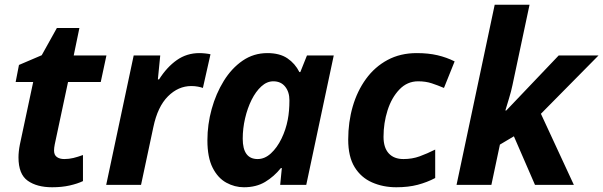

<svg xmlns="http://www.w3.org/2000/svg" viewBox="-20 -780 2545 810"><path d="M200 10Q136 10 97 -17.5Q58 -45 58 -116Q58 -141 64 -171L120 -434H46L60 -506L156 -547L220 -662H315L291 -546H429L405 -434H267L211 -171Q208 -156 208 -145Q208 -126 220 -117.5Q232 -109 251 -109Q271 -109 289.5 -113.5Q308 -118 330 -126V-16Q307 -5 274 2.5Q241 10 200 10Z M428 0 544 -546H656L646 -445H651Q684 -497 726 -526.5Q768 -556 821 -556Q833 -556 846.5 -554.5Q860 -553 868 -551L836 -409Q828 -412 815 -414.5Q802 -417 787 -417Q732 -417 688.5 -373.5Q645 -330 627 -244L575 0Z M1009 10Q970 10 934.5 -9.5Q899 -29 877 -72.5Q855 -116 855 -188Q855 -255 873 -320Q891 -385 924 -438.5Q957 -492 1003.5 -524Q1050 -556 1108 -556Q1160 -556 1192.5 -534Q1225 -512 1243 -476H1247L1275 -546H1388L1272 0H1162L1169 -71H1165Q1136 -35 1098.5 -12.5Q1061 10 1009 10ZM1067 -109Q1097 -109 1123 -133Q1149 -157 1167.5 -195Q1186 -233 1194 -275Q1201 -311 1201 -357Q1201 -392 1183 -414.5Q1165 -437 1133 -437Q1106 -437 1082.5 -415.5Q1059 -394 1041.5 -359Q1024 -324 1014 -281Q1004 -238 1004 -195Q1004 -109 1067 -109Z M1652 10Q1596 10 1549.5 -10.5Q1503 -31 1476 -75Q1449 -119 1449 -191Q1449 -265 1468 -330.5Q1487 -396 1524 -447Q1561 -498 1615 -527Q1669 -556 1738 -556Q1787 -556 1825.5 -547Q1864 -538 1898 -521L1853 -409Q1827 -420 1801.5 -428.5Q1776 -437 1744 -437Q1698 -437 1665 -402.5Q1632 -368 1615 -314.5Q1598 -261 1598 -203Q1598 -157 1620 -133Q1642 -109 1682 -109Q1719 -109 1750.5 -120.5Q1782 -132 1816 -149V-29Q1782 -11 1742.5 -0.5Q1703 10 1652 10Z M1906 0 2067 -760H2214L2142 -421Q2137 -396 2127 -363.5Q2117 -331 2112 -314H2116L2337 -546H2505L2262 -300L2401 0H2237L2148 -205L2089 -170L2053 0Z"/></svg>

Font: Noto IKEA Latin
Style: Bold Italic
Weight: 700
Italic angle: -12°
Designer: Monotype Design Team
Foundry: Monotype Imaging Inc.
Version: Version 1.0